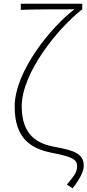

<svg xmlns="http://www.w3.org/2000/svg" viewBox="-20 -814 471 1034"><path d="M371 200C413 147 431 107 431 78C431 14 378 -4 280 -22C181 -39 97 -86 97 -241C97 -421 289 -658 419 -761H423V-794H92V-761C166 -764 307 -764 381 -764C260 -673 59 -432 59 -240C59 -68 147 -13 260 9C373 31 395 46 395 81C395 112 384 128 340 180Z"/></svg>

Font: Noto Sans Japanese Thin
Style: Regular
Weight: 100
Designer: Ryoko NISHIZUKA (kana & ideographs); Paul D. Hunt (Latin, Greek & Cyrillic); Wenlong ZHANG (bopomofo); Sandoll Communica
Foundry: Adobe Systems Incorporated
Version: Version 1.000;PS 1;hotconv 1.0.78;makeotf.lib2.5.61930